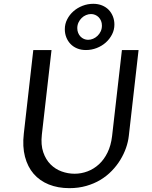

<svg xmlns="http://www.w3.org/2000/svg" viewBox="-20 -978 796 1008"><path d="M250.5 -715.3 199.7 -271Q193.8 -217.8 207 -179Q220.2 -140.1 245.4 -115Q270.5 -89.8 303.7 -77.9Q336.9 -65.9 371.6 -65.9Q406.7 -65.9 439.7 -78.4Q472.7 -90.8 499.5 -115.5Q526.4 -140.1 544.4 -177Q562.5 -213.9 568.4 -263.2L620.1 -715.3H707.5L656.2 -264.2Q652.8 -233.4 641.6 -201.4Q630.4 -169.4 611.8 -138.9Q593.3 -108.4 567.1 -81.3Q541 -54.2 507.6 -33.9Q474.1 -13.7 433.1 -2Q392.1 9.8 344.2 9.8Q284.2 9.8 236.3 -9.5Q188.5 -28.8 156.7 -65.4Q125 -102.1 111.1 -155.3Q97.2 -208.5 105 -276.4L154.8 -715.3ZM385.7 -830.1Q385.7 -816.4 390.4 -805.2Q395 -793.9 402.8 -785.9Q410.6 -777.8 420.9 -773.4Q431.2 -769 442.4 -769Q455.6 -769 468.5 -774.4Q481.4 -779.8 491.9 -789.8Q502.4 -799.8 508.8 -813.5Q515.1 -827.1 515.1 -843.8Q515.1 -857.4 510.5 -868.4Q505.9 -879.4 498 -887.5Q490.2 -895.5 479.7 -899.9Q469.2 -904.3 458 -904.3Q444.8 -904.3 431.9 -898.9Q418.9 -893.6 408.7 -883.5Q398.4 -873.5 392.1 -859.9Q385.7 -846.2 385.7 -830.1ZM320.3 -824.7Q320.3 -852.5 332.8 -876.7Q345.2 -900.9 365.7 -918.9Q386.2 -937 413.3 -947.5Q440.4 -958 469.7 -958Q495.1 -958 515.9 -949.5Q536.6 -940.9 550.8 -926.3Q564.9 -911.6 572.8 -891.6Q580.6 -871.6 580.6 -849.1Q580.6 -821.3 568.1 -797.1Q555.7 -772.9 535.2 -754.6Q514.6 -736.3 487.5 -725.8Q460.4 -715.3 431.2 -715.3Q405.3 -715.3 384.8 -723.9Q364.3 -732.4 350.1 -747.3Q335.9 -762.2 328.1 -782Q320.3 -801.8 320.3 -824.7Z"/></svg>

Font: Proza Libre
Style: Italic
Weight: 400
Designer: Jasper de Waard
Foundry: Jasper de Waard
Version: Version 1.000; ttfautohint (v1.4.1.8-43bc)